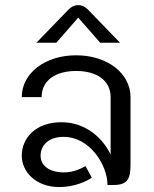

<svg xmlns="http://www.w3.org/2000/svg" viewBox="-20 -737 615 765"><path d="M291.7 -666.7 379.2 -566.7H458.3L333.3 -695.8C333.3 -695.8 316.7 -716.7 291.7 -716.7C266.7 -716.7 250 -695.8 250 -695.8L125 -566.7H204.2ZM408.3 0H433.3C492.5 0 500 -30 500 -83.3V-350C500 -445 407.5 -516.7 283.3 -516.7C159.2 -516.7 66.7 -445 66.7 -350H145.8C145.8 -415 199.2 -454.2 283.3 -454.2C367.5 -454.2 420.8 -415 420.8 -350V-120.8C395 -177.5 328.3 -250 225 -250C121.7 -250 66.7 -186.7 66.7 -116.7C66.7 -54.2 120.8 8.3 216.7 8.3C277.5 8.3 327.5 -15.8 345.8 -29.2L320.8 -75C303.3 -65.8 274.2 -50 233.3 -50C189.2 -50 141.7 -69.2 141.7 -116.7C141.7 -157.5 173.3 -191.7 233.3 -191.7C338.3 -191.7 408.3 -79.2 408.3 0Z"/></svg>

Font: BoonHome
Style: Book
Weight: 400
Designer: Sungsit Sawaiwan
Foundry: Sungsit Sawaiwan
Version: Version 0.2